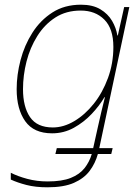

<svg xmlns="http://www.w3.org/2000/svg" viewBox="-20 -558 571 818"><path d="M182 240Q131 240 92.5 230Q54 220 26 207V178Q55 193 96 204Q137 215 183 215Q244 215 281.5 200Q319 185 340 158.5Q361 132 371 98H216L222 73H377L397 -17Q403 -45 411.5 -80.5Q420 -116 427 -144H425Q404 -108 370.5 -72.5Q337 -37 294.5 -13.5Q252 10 202 10Q124 10 87.5 -41.5Q51 -93 51 -178Q51 -239 67.5 -302Q84 -365 118 -418.5Q152 -472 203.5 -505Q255 -538 325 -538Q375 -538 407.5 -518.5Q440 -499 457.5 -469Q475 -439 480 -407H482L509 -528H531L403 73H460L454 98H397Q386 138 362 170Q338 202 295 221Q252 240 182 240ZM205 -15Q251 -15 296.5 -42Q342 -69 379.5 -116Q417 -163 440 -225.5Q463 -288 463 -358Q463 -436 424.5 -474.5Q386 -513 324 -513Q262 -513 216 -483.5Q170 -454 139 -404.5Q108 -355 93 -296Q78 -237 78 -178Q78 -103 108 -59Q138 -15 205 -15Z"/></svg>

Font: Noto Sans Thin
Style: Italic
Weight: 100
Italic angle: -12°
Designer: Monotype Design Team
Foundry: Monotype Imaging Inc.
Version: Version 2.013; ttfautohint (v1.8.4.7-5d5b)